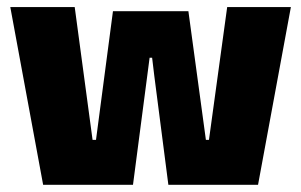

<svg xmlns="http://www.w3.org/2000/svg" viewBox="-20 -512 834 532"><path d="M99.5 0 8.5 -492.5H187L236.5 -124.5H246L293 -481H502L550.5 -124.5H559L609.5 -492.5H786L695 0H446.5L407.5 -302L401.5 -352H394.5L388 -302L348.5 0Z"/></svg>

Font: Anek Latin ExtraBold
Style: Regular
Weight: 800
Designer: Yesha Goshar
Foundry: Ek Type
Version: Version 1.003